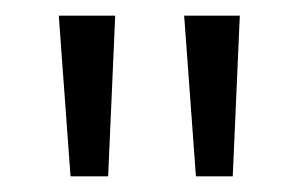

<svg xmlns="http://www.w3.org/2000/svg" viewBox="-20 -742 379 245"><path d="M70 -517 55 -722H127L118 -517ZM230 -517 215 -722H286L277 -517Z"/></svg>

Font: Lil Grotesk
Style: Regular
Weight: 400
Designer: Bastien Sozeau
Foundry: NBR — Bastien Sozeau
Version: Version 4.002; ttfautohint (v1.8.4.7-5d5b)